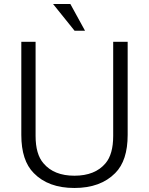

<svg xmlns="http://www.w3.org/2000/svg" viewBox="-20 -924 740 955"><path d="M543 -716H615V-253Q615 -125 553 -63Q480 11 350 11Q220 11 148 -63Q86 -125 86 -253V-716H157V-248Q157 -157 196 -112Q248 -50 350 -50Q453 -50 505 -112Q543 -157 543 -248ZM403 -771H351L244 -904H330Z"/></svg>

Font: Almarai Light
Style: Regular
Weight: 300
Designer: Boutros International 2019
Foundry: Created by Boutros International 2019
Version: Version 1.10